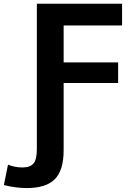

<svg xmlns="http://www.w3.org/2000/svg" viewBox="-113 -750 720 1001"><path d="M-92.8 214.8 -71.3 108.4Q-36.1 123 3.9 123Q43.9 123 61.5 102.5Q79.1 82 79.1 27.3V-730.5H523.4V-617.2H218.8V-424.8H502.9V-317.4H218.8V33.2Q218.8 137.7 172.9 184.1Q127 230.5 26.4 230.5Q-30.3 230.5 -92.8 214.8Z"/></svg>

Font: GenEi M Gothic v2 Bold
Style: Regular
Weight: 700
Version: Version 2.0